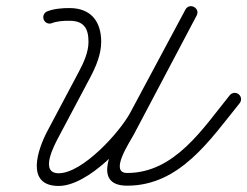

<svg xmlns="http://www.w3.org/2000/svg" viewBox="-20 -594 817 635"><path d="M151.9 -517.5C151.9 -517.5 151.9 -517.5 151.9 -517.5C168.1 -524 192.3 -525.6 209.6 -525.3C209.6 -525.3 209.7 -525.3 209.8 -525.3C209.8 -525.3 209.9 -525.3 209.9 -525.3C256.8 -525.3 272.7 -500.6 272.7 -455.7C272.7 -421.5 256.7 -386.6 240.9 -357C206.2 -291.4 171.4 -225.9 136.6 -160.3C105.5 -101.5 62.1 21 174 21C271.2 21 404.8 -121.2 448.2 -202.1C508.9 -315.6 569.6 -429 630.3 -542.4C636.9 -554.7 630.9 -565.8 621.6 -570.8C612.3 -575.7 599.7 -574.5 593.2 -562.1C523.9 -431 454.7 -299.9 385.4 -168.8C356.9 -114.9 279 20.1 400.6 20.1C575.1 20.1 674.6 -131.6 772.6 -252.7C779.9 -261.7 778.5 -274.9 769.5 -282.2C760.4 -289.5 747.2 -288.1 739.9 -279.1C651.4 -169.7 558.1 -21.9 400.6 -21.9C340 -21.9 409.2 -123.9 422.6 -149.2C491.8 -280.3 561.1 -411.4 630.3 -542.5C636.9 -554.9 630.9 -566 621.6 -570.9C612.4 -575.8 599.8 -574.5 593.2 -562.2C532.5 -448.8 471.8 -335.4 411.1 -221.9C376 -156.3 253 -21 174 -21C109.9 -21 159.4 -113.6 173.7 -140.6C208.5 -206.2 243.3 -271.7 278.1 -337.3C297.2 -373.3 314.7 -414.2 314.7 -455.7C314.7 -523.6 280.2 -567.3 209.9 -567.3C209.9 -567.3 210 -567.3 210 -567.3C210.1 -567.3 210.2 -567.3 210.2 -567.3C187.2 -567.6 157.8 -565.1 136.2 -556.4C125.5 -552.1 120.3 -539.9 124.6 -529.1C128.9 -518.4 141.1 -513.1 151.9 -517.5Z"/></svg>

Font: FRB American Cursive Guidelines Medium
Style: Italic
Weight: 500
Italic angle: -25°
Version: Version 2.0;Modular Font Editor K font №1